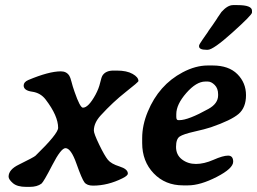

<svg xmlns="http://www.w3.org/2000/svg" viewBox="-20 -728 1008 753"><path d="M348.1 -215.8Q348.1 -204.1 369.1 -160.6Q390.1 -117.2 403.1 -101.3Q416 -85.4 448.7 -75.2Q481.4 -64.9 481.4 -47.4Q481.4 -39.1 460.4 -28.8Q402.8 0 344.7 0Q321.3 0 311.3 -12.7Q301.3 -25.4 279.8 -86.2Q258.3 -147 236.8 -147Q219.2 -147 185.1 -80.6Q150.9 -14.2 142.6 -7.8Q125.5 4.9 96.7 4.9H82.5Q47.4 4.9 30.5 -9.8Q13.7 -24.4 13.7 -35.2Q13.7 -63 54.2 -82.5Q112.8 -111.3 119.1 -117.2Q208 -203.6 208 -226.6Q208 -273.4 159.2 -337.4Q139.2 -363.8 106 -368.4Q72.8 -373 72.8 -392.6Q72.8 -406.2 90.8 -414.1Q171.9 -448.2 218.8 -448.2Q241.2 -448.2 252 -430.7Q255.9 -424.8 260.3 -407.5Q264.6 -390.1 272.5 -367.7Q293.9 -305.7 305.2 -305.7Q326.7 -305.7 354.5 -356.4Q367.7 -380.9 372.8 -403.6Q377.9 -426.3 382.8 -433.1Q395.5 -451.2 424.8 -451.2H438.5Q477.1 -451.2 500 -438.2Q522.9 -425.3 522.9 -410.2Q522.9 -406.2 473.1 -367.2Q423.3 -328.1 375 -275.4Q348.1 -246.1 348.1 -215.8Z M671.4 -280.3V-269.5Q671.4 -256.8 679.2 -256.8H683.6Q718.3 -256.8 797.4 -300.8Q835.4 -321.8 835.4 -354V-358.4Q835.4 -381.3 822 -394.8Q808.6 -408.2 794.9 -408.2H785.2Q750 -408.2 710.7 -363.3Q671.4 -318.4 671.4 -280.3ZM794.9 -532.7H790Q760.7 -532.7 760.7 -546.4V-548.8Q760.7 -553.2 775.4 -574.2L795.9 -603.5L797.4 -606.4L804.7 -616.7L815.4 -631.8L830.6 -654.3L833.5 -659.2L848.6 -681.2Q872.6 -708 894 -708H911.1Q968.3 -708 968.3 -686V-678.7Q968.3 -669.4 892.3 -601.1Q816.4 -532.7 794.9 -532.7ZM794.9 -471.2H814Q877 -471.2 910.9 -437.3Q944.8 -403.3 944.8 -354.7Q944.8 -306.2 915.8 -281.2Q886.7 -256.3 807.6 -229Q784.2 -221.2 741.7 -211.7Q699.2 -202.1 684.8 -192.6Q670.4 -183.1 670.4 -151.9Q670.4 -120.6 693.6 -102.8Q716.8 -85 748.5 -85Q780.3 -85 817.4 -101.3Q854.5 -117.7 874.5 -117.7Q894.5 -117.7 894.5 -93.8Q894.5 -67.4 830.1 -34.2Q765.6 -1 717.3 -1H697.8Q627.9 -1 582.8 -48.1Q537.6 -95.2 537.6 -167V-186Q537.6 -237.3 559.6 -290Q603 -395 696.3 -444.3Q747.1 -471.2 794.9 -471.2Z"/></svg>

Font: Averia Serif Libre
Style: Bold Italic
Weight: 700
Italic angle: -6.90001°
Version: Version 1.002